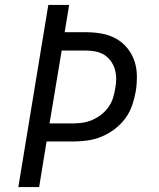

<svg xmlns="http://www.w3.org/2000/svg" viewBox="-20 -755 640 775"><path d="M54 0 175 -735H259L241 -625H327Q359 -625 390 -619.5Q421 -614 447.5 -599.5Q474 -585 493 -562Q512 -539 522 -510.5Q532 -482 532.5 -450Q533 -418 528 -386Q523 -358 513.5 -330Q504 -302 486 -277.5Q468 -253 443 -234Q418 -215 390 -203.5Q362 -192 333.5 -188Q305 -184 277 -184H168L138 0ZM180 -257H277Q296 -257 315.5 -260Q335 -263 354 -271.5Q373 -280 389.5 -293Q406 -306 418 -323Q430 -340 436 -359Q442 -378 445 -397Q449 -417 449 -437Q449 -457 443.5 -475.5Q438 -494 427 -509Q416 -524 401 -533.5Q386 -543 366.5 -547Q347 -551 327 -551H229Z"/></svg>

Font: Iosevka Aile Oblique
Style: Regular
Weight: 400
Italic angle: -9°
Designer: Belleve Invis
Foundry: Belleve Invis
Version: Version 31.1.0; ttfautohint (v1.8.4)